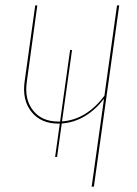

<svg xmlns="http://www.w3.org/2000/svg" viewBox="-20 -701 513 721"><path d="M419.4 -680.7H427.7L332.5 0H324.2L370.6 -330.1Q302.7 -243.7 211.9 -237.3L194.3 -111.8H187L204.6 -236.8H199.2Q133.8 -236.8 98.4 -280.8Q63 -324.7 72.3 -393.6L112.3 -680.7H120.1L80.6 -393.6Q71.3 -327.6 104.2 -286.1Q137.2 -244.6 199.2 -244.6H205.6L243.2 -513.2H250.5L212.9 -245.1Q304.2 -251.5 372.1 -341.3Z"/></svg>

Font: Fira Sans Compressed Eight
Style: Italic
Weight: 100
Width: 3
Italic angle: -8°
Designer: Carrois Corporate & Edenspiekermann AG
Foundry: Carrois Corporate GbR & Edenspiekermann AG
Version: Version 4.203;PS 004.203;hotconv 1.0.88;makeotf.lib2.5.64775